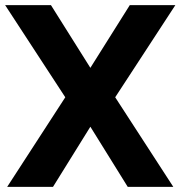

<svg xmlns="http://www.w3.org/2000/svg" viewBox="-27 -730 705 750"><path d="M172 -710H-7L228 -350L1 0H180L326 -235L472 0H650L423 -350L658 -710H480L326 -465Z"/></svg>

Font: FIGSv2-sans-serif ExtraBold
Style: Regular
Weight: 800
Designer: Matt McInerney, Pablo Impallari, Rodrigo Fuenzalida,Mirko Velimirovic
Foundry: Matt McInerney, Pablo Impallari, Rodrigo Fuenzalida
Version: Version 4.021;hotconv 1.0.109;makeotfexe 2.5.65596